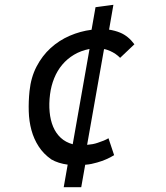

<svg xmlns="http://www.w3.org/2000/svg" viewBox="-20 -680 690 800"><path d="M452.5 -660 434.5 -556.5Q460 -552.5 480.5 -544Q514.5 -530 540 -495.5L480.5 -439Q463.5 -456.5 439 -467.5Q433 -470 426.8 -472.2Q420.5 -474.5 413.5 -475.5L343 -76.5Q355.5 -77.5 366.2 -79.5Q377 -81.5 387 -85Q415.5 -94 432 -104L455.5 -33.5Q424 -14 385 -3Q373.5 0.5 361 3Q348.5 5.5 335 6.5L318.5 100H245.5L262 6Q243 3.5 225.5 -2Q208 -7.5 193.5 -16Q161 -39 141 -70Q121 -101 111 -137.8Q101 -174.5 99.8 -215.8Q98.5 -257 103 -300.5Q109 -358 132.5 -403Q156 -448 191.2 -480Q226.5 -512 270.5 -531Q314.5 -550 361.5 -556L378 -650ZM188.5 -287Q183.5 -248 186.8 -213.5Q190 -179 201.5 -151.8Q213 -124.5 233.2 -105.8Q253.5 -87 283 -79L353 -476Q317 -469 288.5 -452Q260 -435 239.2 -410.2Q218.5 -385.5 205.8 -354Q193 -322.5 188.5 -287Z"/></svg>

Font: B612 Mono
Style: Italic
Weight: 400
Italic angle: -10°
Version: Version 1.005